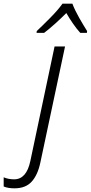

<svg xmlns="http://www.w3.org/2000/svg" viewBox="-154 -785 494 1045"><path d="M-75 240Q-14 240 19 203Q52 166 66 98L200 -532H143L11 92Q-10 191 -77 191Q-109 191 -134 180V230Q-111 240 -75 240ZM45 -606H86Q115 -628 147 -657Q179 -686 207 -714Q223 -686 243 -657Q263 -628 283 -606H319L320 -616Q301 -646 277 -688Q253 -730 240 -765H186Q163 -732 119 -687.5Q75 -643 46 -616Z"/></svg>

Font: Noto Sans UI Light
Style: Italic
Weight: 300
Italic angle: -12°
Designer: Monotype Design Team
Foundry: Monotype Imaging Inc.
Version: Version 1.901